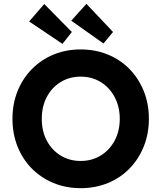

<svg xmlns="http://www.w3.org/2000/svg" viewBox="-20 -972 842 1002"><path d="M401 10Q324 10 259 -17Q194 -44 146 -92.5Q98 -141 71.5 -207.5Q45 -274 45 -352Q45 -430 71.5 -496Q98 -562 146 -611Q194 -660 259 -687Q324 -714 401 -714Q478 -714 543.5 -687Q609 -660 656.5 -611Q704 -562 730.5 -496Q757 -430 757 -352Q757 -274 730.5 -208Q704 -142 656.5 -93Q609 -44 543.5 -17Q478 10 401 10ZM401 -132Q460 -132 506 -160.5Q552 -189 578.5 -238.5Q605 -288 605 -352Q605 -415 578.5 -465Q552 -515 506 -543.5Q460 -572 401 -572Q342 -572 296 -543.5Q250 -515 224 -465.5Q198 -416 198 -352Q198 -288 224 -238.5Q250 -189 296 -160.5Q342 -132 401 -132ZM520 -745 352 -864 431 -952 570 -805ZM306 -743 132 -860 211 -951 355 -805Z"/></svg>

Font: Lexend Deca SemiBold
Style: Regular
Weight: 600
Designer: Bonnie Shaver-Troup, Thomas Jockin
Foundry: Lexend
Version: Version 1.008; ttfautohint (v1.8.4.7-5d5b)